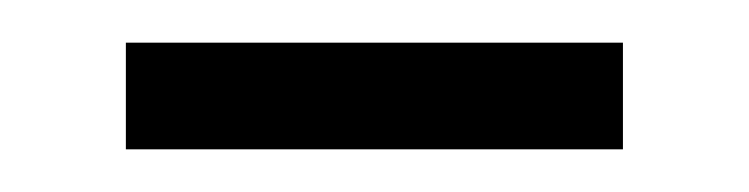

<svg xmlns="http://www.w3.org/2000/svg" viewBox="-20 -380 351 90"><path d="M39 -310H272V-360H39Z"/></svg>

Font: Noto Sans Malayalam UI Condensed Light
Style: Regular
Weight: 300
Width: 3
Designer: Jelle Bosma - Monotype Design Team
Foundry: Monotype Imaging Inc.
Version: Version 2.104